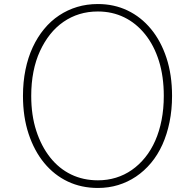

<svg xmlns="http://www.w3.org/2000/svg" viewBox="-20 -914 968 953"><path d="M466 19Q384 19 316.5 -13Q249 -45 199.5 -105Q150 -165 122 -249.5Q94 -334 94 -438Q94 -507 106.5 -568Q119 -629 142.5 -679.5Q166 -730 199 -770Q232 -810 273.5 -837.5Q315 -865 363 -879.5Q411 -894 466 -894Q546 -894 613 -862Q680 -830 729.5 -770Q779 -710 806.5 -626Q834 -542 834 -438Q834 -369 821.5 -308Q809 -247 786 -196Q763 -145 729.5 -105Q696 -65 655 -37.5Q614 -10 566.5 4.5Q519 19 466 19ZM466 -19Q513 -19 555.5 -32Q598 -45 634.5 -70.5Q671 -96 700.5 -132.5Q730 -169 750.5 -215.5Q771 -262 782 -318Q793 -374 793 -438Q793 -534 769 -611Q745 -688 700.5 -743.5Q656 -799 596.5 -828Q537 -857 466 -857Q417 -857 374.5 -844Q332 -831 295 -805.5Q258 -780 229 -743.5Q200 -707 178.5 -660.5Q157 -614 146 -558Q135 -502 135 -438Q135 -342 160 -265Q185 -188 229 -132.5Q273 -77 333 -48Q393 -19 466 -19Z"/></svg>

Font: Playwrite HR Lijeva Thin
Style: Regular
Weight: 250
Designer: Veronika Burian, José Scaglione
Foundry: TypeTogether
Version: Version 1.002